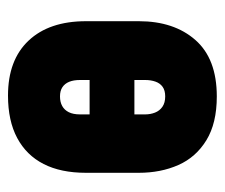

<svg xmlns="http://www.w3.org/2000/svg" viewBox="-61 -491 562 480"><g transform="rotate(-90 220.0 -251.0)"><path d="M407 -185V-317Q407 -409 358.5 -460.5Q310 -512 221 -512Q158 -512 115 -489Q72 -466 50 -423Q28 -380 28 -317V-185Q28 -130 47.5 -86Q67 -42 109.5 -16Q152 10 219 10Q313 10 360 -43.5Q407 -97 407 -185ZM260 -332V-169Q260 -155 256 -143.5Q252 -132 243 -125.5Q234 -119 219 -119Q203 -119 193 -126Q183 -133 178.5 -144.5Q174 -156 174 -169V-332Q174 -349 179.5 -360Q185 -371 195 -376.5Q205 -382 219 -382Q233 -382 242 -376Q251 -370 255.5 -359Q260 -348 260 -332ZM63 -308V-196H372V-308Z"/></g></svg>

Font: Advent Pro ExtraBold
Style: Regular
Weight: 800
Designer: VivaRado, Andreas Kalpakidis
Foundry: VivaRado, Andreas Kalpakidis
Version: Version 3.000